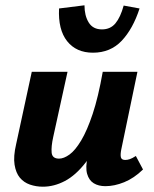

<svg xmlns="http://www.w3.org/2000/svg" viewBox="-20 -695 580 725"><path d="M142 10Q116 10 93 2Q70 -6 55 -24Q40 -42 35 -73Q30 -104 41 -151L100 -424H235L181 -178Q173 -142 175 -119Q177 -96 203 -96Q221 -96 242.5 -111.5Q264 -127 286.5 -164.5Q309 -202 330 -265Q351 -328 368 -424H431Q407 -299 374.5 -215Q342 -131 304 -82Q266 -33 225 -11.5Q184 10 142 10ZM378 8Q352 8 334 -3Q316 -14 309 -38.5Q302 -63 311 -103L377 -424H499L438 -131Q434 -111 436.5 -101Q439 -91 453 -91Q461 -91 470 -94Q479 -97 493 -106L520 -55Q486 -22 449 -7Q412 8 378 8ZM331 -496Q268 -496 233.5 -539.5Q199 -583 203 -663L299 -675Q299 -636 315 -610Q331 -584 365 -584Q397 -584 416 -607Q435 -630 447 -674L507 -663Q482 -586 439.5 -541Q397 -496 331 -496Z"/></svg>

Font: Ysabeau Office ExtraBold
Style: Italic
Weight: 800
Italic angle: -12°
Designer: Christian Thalmann (Catharsis Fonts)
Version: Version 2.001;gftools[0.9.30]; featfreeze: tnum,lnum,ss02